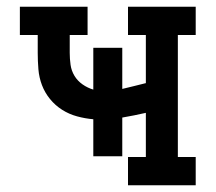

<svg xmlns="http://www.w3.org/2000/svg" viewBox="-20 -550 640 570"><path d="M360 0V-84H413V-215Q395 -211 378 -207.5Q361 -204 343 -201V-86H257V-196Q233 -198 209 -204.5Q185 -211 164.5 -224Q144 -237 128.5 -256Q113 -275 104.5 -297.5Q96 -320 94 -344.5Q92 -369 92 -393V-446H39V-530H240V-446H187V-393Q187 -375 189.5 -357.5Q192 -340 201 -325Q210 -310 225 -299.5Q240 -289 257 -284V-408H343V-286Q361 -290 378 -294.5Q395 -299 412 -303H413V-446H360V-530H561V-446H508V-84H561V0Z"/></svg>

Font: Iosevka Curly Slab MdEx
Style: Regular
Weight: 500
Width: 7
Monospace: yes
Designer: Belleve Invis
Foundry: Belleve Invis
Version: Version 11.1.0; ttfautohint (v1.8.3)